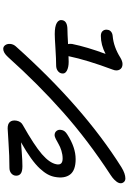

<svg xmlns="http://www.w3.org/2000/svg" viewBox="180 -994 811 1212"><g transform="rotate(90 586.0 -388.5)"><path d="M289.1 -2.9Q274.4 -2.9 265.4 -15.6Q256.3 -28.3 257.8 -47.4Q259.3 -66.4 272.9 -82Q655.3 -509.3 1036.1 -749Q1076.7 -773.9 1106.9 -773.9Q1125 -773.9 1133.3 -759.3Q1147 -735.4 1114.3 -703.6Q1103 -692.4 1085.9 -681.2Q866.7 -538.1 689 -380.6Q511.2 -223.1 340.8 -33.2Q313.5 -2.9 289.1 -2.9ZM195.8 -328.1Q146.5 -328.1 124.8 -341.3Q103 -354.5 107.9 -376Q113.8 -408.2 168 -408.2Q190.4 -408.2 258.8 -412.1Q256.3 -420.9 257.8 -437Q277.3 -532.2 320.8 -648.9Q264.2 -619.1 207 -619.1Q185.1 -619.1 175 -632.1Q165 -645 168.9 -663.1Q170.4 -675.3 180.9 -683.8Q191.4 -692.4 208 -693.8Q276.4 -699.7 344.2 -742.2Q367.2 -755.9 384.8 -755.9Q410.2 -755.9 420.2 -737.3Q430.2 -718.8 419.9 -693.8Q359.4 -532.2 335 -415Q348.1 -416 370.1 -416Q405.8 -416 427.2 -404.3Q448.7 -392.6 443.8 -371.1Q440.9 -356.4 427.2 -346.7Q413.6 -336.9 393.1 -336.9Q354.5 -336.9 285.9 -332.5Q217.3 -328.1 195.8 -328.1ZM791 -30.8Q761.7 -30.8 749.8 -45.7Q737.8 -60.5 742.2 -86.9Q747.6 -114.7 769 -126Q898.4 -199.2 953.4 -246.8Q1008.3 -294.4 1017.1 -336.9Q1026.4 -377.9 981 -377.9Q956.5 -377.9 931.6 -370.1Q906.7 -362.3 890.4 -352.5Q874 -342.8 858.2 -335Q842.3 -327.1 834 -327.1Q816.4 -327.1 806.6 -339.8Q796.9 -352.5 800.8 -370.1Q803.2 -391.1 829.1 -407.2Q911.1 -460 984.9 -460Q1055.7 -460 1082.3 -424.8Q1108.9 -389.6 1097.2 -328.1Q1092.8 -304.7 1080.6 -282.5Q1068.4 -260.3 1044.2 -233.9Q1020 -207.5 978.5 -177.7Q937 -147.9 878.9 -115.2Q890.1 -115.7 942.4 -119.9Q994.6 -124 1029.8 -124Q1065.4 -124 1078.9 -111.3Q1092.3 -98.6 1088.9 -77.1Q1085.9 -62 1072.8 -52Q1059.6 -42 1039.1 -42Q964.8 -42 884.5 -36.4Q804.2 -30.8 791 -30.8Z"/></g></svg>

Font: Shantell Sans Bouncy
Style: Italic
Weight: 400
Italic angle: -11.31°
Designer: Stephen Nixon, Anya Danilova, Shantell Martin
Foundry: Arrow Type
Version: Version 1.006;[9816181b4]